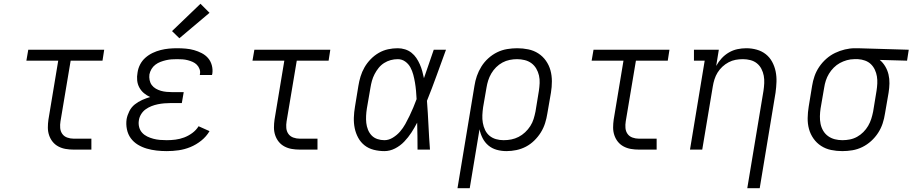

<svg xmlns="http://www.w3.org/2000/svg" viewBox="-20 -794 4843 1019"><path d="M371 0Q349 0 328.5 -3.5Q308 -7 290 -16.5Q272 -26 259.5 -41.5Q247 -57 240.5 -76.5Q234 -96 234 -117Q234 -138 237 -159L289 -472H120L130 -530H533L524 -472H355L301 -150Q298 -132 299.5 -114.5Q301 -97 310.5 -83.5Q320 -70 336.5 -64Q353 -58 371 -58H465V0Z M865 8Q838 8 811 5Q784 2 758.5 -5.5Q733 -13 711 -26.5Q689 -40 674 -60.5Q659 -81 653.5 -108Q648 -135 652 -162Q656 -183 666.5 -204Q677 -225 695 -239.5Q713 -254 734.5 -263.5Q756 -273 777 -279Q759 -287 744 -299.5Q729 -312 719.5 -329.5Q710 -347 708 -367.5Q706 -388 710 -409Q713 -431 723.5 -451.5Q734 -472 751.5 -487.5Q769 -503 790 -513Q811 -523 833 -528.5Q855 -534 876.5 -536Q898 -538 920 -538Q943 -538 966 -536Q989 -534 1010 -528Q1031 -522 1050.5 -512Q1070 -502 1084 -486Q1098 -470 1104 -448Q1110 -426 1107 -404Q1106 -402 1106 -399.5Q1106 -397 1105 -396H1040Q1041 -397 1041 -398Q1041 -399 1041 -400Q1044 -414 1039 -427.5Q1034 -441 1024.5 -450.5Q1015 -460 1002.5 -465.5Q990 -471 976.5 -474.5Q963 -478 949 -479Q935 -480 920 -480Q905 -480 890.5 -479Q876 -478 861 -474.5Q846 -471 831.5 -465.5Q817 -460 804.5 -450.5Q792 -441 784 -427.5Q776 -414 773 -399Q771 -384 774 -369Q777 -354 785.5 -342.5Q794 -331 807 -323.5Q820 -316 834 -312Q848 -308 863.5 -306.5Q879 -305 894 -305H955L945 -247H885Q868 -247 851 -245.5Q834 -244 817 -240.5Q800 -237 783.5 -230.5Q767 -224 752.5 -213.5Q738 -203 728.5 -187Q719 -171 717 -155Q714 -137 718.5 -119.5Q723 -102 734.5 -89.5Q746 -77 761.5 -69.5Q777 -62 794 -57.5Q811 -53 829 -51.5Q847 -50 865 -50Q888 -50 911.5 -53Q935 -56 957.5 -64.5Q980 -73 1000.5 -88Q1021 -103 1034 -124L1092 -98Q1075 -69 1048 -47.5Q1021 -26 990.5 -13.5Q960 -1 928.5 3.5Q897 8 865 8ZM932 -591 893 -629 1044 -774 1092 -726Z M1571 0Q1549 0 1528.5 -3.5Q1508 -7 1490 -16.5Q1472 -26 1459.5 -41.5Q1447 -57 1440.5 -76.5Q1434 -96 1434 -117Q1434 -138 1437 -159L1489 -472H1320L1330 -530H1733L1724 -472H1555L1501 -150Q1498 -132 1499.5 -114.5Q1501 -97 1510.5 -83.5Q1520 -70 1536.5 -64Q1553 -58 1571 -58H1665V0Z M2020 8Q1991 8 1963.5 1Q1936 -6 1915 -22.5Q1894 -39 1881 -63Q1868 -87 1862.5 -114Q1857 -141 1858 -170Q1859 -199 1864 -228L1882 -338Q1886 -363 1893.5 -388Q1901 -413 1914.5 -436.5Q1928 -460 1947.5 -480Q1967 -500 1990.5 -513.5Q2014 -527 2039.5 -532.5Q2065 -538 2091 -538Q2111 -538 2130 -532Q2149 -526 2164 -514Q2179 -502 2189.5 -486.5Q2200 -471 2208 -453Q2216 -435 2221 -416.5Q2226 -398 2230 -379Q2243 -417 2256 -454.5Q2269 -492 2282 -530H2347Q2322 -462 2297.5 -394Q2273 -326 2246 -259Q2251 -194 2254 -129.5Q2257 -65 2262 0H2196Q2196 -36 2195.5 -72Q2195 -108 2194 -143Q2180 -116 2163.5 -90.5Q2147 -65 2125.5 -42.5Q2104 -20 2076.5 -6Q2049 8 2020 8ZM2020 -50Q2043 -50 2065 -63.5Q2087 -77 2103 -95.5Q2119 -114 2131 -135.5Q2143 -157 2153.5 -179Q2164 -201 2173.5 -223.5Q2183 -246 2191 -268Q2190 -290 2188 -312Q2186 -334 2182.5 -355Q2179 -376 2173.5 -397Q2168 -418 2158 -436.5Q2148 -455 2130.5 -467.5Q2113 -480 2091 -480Q2072 -480 2053.5 -475Q2035 -470 2018.5 -459.5Q2002 -449 1989.5 -433.5Q1977 -418 1968 -400.5Q1959 -383 1954 -365Q1949 -347 1946 -328L1927 -218Q1924 -199 1923 -179.5Q1922 -160 1924 -141.5Q1926 -123 1933 -105.5Q1940 -88 1952.5 -75Q1965 -62 1983 -56Q2001 -50 2020 -50Z M2408 205 2498 -338Q2502 -365 2511 -391Q2520 -417 2535 -441Q2550 -465 2571.5 -484.5Q2593 -504 2618.5 -516.5Q2644 -529 2671.5 -533.5Q2699 -538 2725 -538Q2755 -538 2784 -532Q2813 -526 2837 -510.5Q2861 -495 2877.5 -471.5Q2894 -448 2901.5 -420.5Q2909 -393 2909 -362.5Q2909 -332 2904 -302L2885 -192Q2881 -166 2873 -140.5Q2865 -115 2850.5 -91.5Q2836 -68 2815.5 -48Q2795 -28 2771 -15.5Q2747 -3 2720.5 2.5Q2694 8 2668 8Q2641 8 2616 1Q2591 -6 2572 -22Q2553 -38 2541.5 -60.5Q2530 -83 2525 -108L2473 205ZM2653 -50Q2674 -50 2694 -54Q2714 -58 2732.5 -67.5Q2751 -77 2767 -92Q2783 -107 2794.5 -125Q2806 -143 2812 -162.5Q2818 -182 2822 -202L2840 -312Q2843 -332 2844 -353Q2845 -374 2840.5 -393.5Q2836 -413 2826 -430Q2816 -447 2800.5 -458.5Q2785 -470 2765 -475Q2745 -480 2724 -480Q2705 -480 2685 -476Q2665 -472 2646.5 -462Q2628 -452 2613 -437Q2598 -422 2587.5 -404Q2577 -386 2571 -367Q2565 -348 2562 -329L2544 -225Q2541 -204 2540 -183Q2539 -162 2542.5 -142Q2546 -122 2554.5 -104Q2563 -86 2578 -73.5Q2593 -61 2612.5 -55.5Q2632 -50 2653 -50Z M3371 0Q3349 0 3328.5 -3.5Q3308 -7 3290 -16.5Q3272 -26 3259.5 -41.5Q3247 -57 3240.5 -76.5Q3234 -96 3234 -117Q3234 -138 3237 -159L3289 -472H3120L3130 -530H3533L3524 -472H3355L3301 -150Q3298 -132 3299.5 -114.5Q3301 -97 3310.5 -83.5Q3320 -70 3336.5 -64Q3353 -58 3371 -58H3465V0Z M3946 205 4032 -312Q4035 -332 4036 -352.5Q4037 -373 4033.5 -392Q4030 -411 4021 -428.5Q4012 -446 3997 -458Q3982 -470 3962.5 -475Q3943 -480 3923 -480Q3923 -480 3923 -480Q3923 -480 3923 -480Q3903 -480 3884 -476.5Q3865 -473 3847 -463.5Q3829 -454 3814 -440Q3799 -426 3788.5 -409Q3778 -392 3772 -373Q3766 -354 3763 -335L3707 0H3642L3720 -472H3663V-530H3795L3781 -444Q3793 -466 3810 -484.5Q3827 -503 3848.5 -515.5Q3870 -528 3893.5 -533Q3917 -538 3941 -538Q3969 -538 3996 -530.5Q4023 -523 4044 -506.5Q4065 -490 4078 -466Q4091 -442 4096.5 -415Q4102 -388 4101 -359.5Q4100 -331 4096 -302L4012 205Z M4450 8Q4420 8 4391 2Q4362 -4 4338 -19.5Q4314 -35 4297.5 -58.5Q4281 -82 4273.5 -109.5Q4266 -137 4266.5 -167.5Q4267 -198 4272 -228L4290 -338Q4294 -364 4303 -390Q4312 -416 4328 -439.5Q4344 -463 4365.5 -482Q4387 -501 4412 -513Q4437 -525 4464 -531.5Q4491 -538 4517 -538Q4521 -538 4525 -538Q4529 -538 4533 -538L4803 -530L4794 -472L4649 -476Q4666 -462 4678 -442Q4690 -422 4695.5 -399Q4701 -376 4700.5 -351.5Q4700 -327 4696 -302L4677 -192Q4673 -165 4664.5 -139Q4656 -113 4640.5 -89Q4625 -65 4603.5 -45.5Q4582 -26 4556.5 -13.5Q4531 -1 4504 3.5Q4477 8 4450 8ZM4451 -50Q4471 -50 4491 -54Q4511 -58 4529 -68Q4547 -78 4562 -93Q4577 -108 4587.5 -126Q4598 -144 4604 -163Q4610 -182 4614 -202L4632 -312Q4635 -331 4636 -350.5Q4637 -370 4634 -388.5Q4631 -407 4623 -424Q4615 -441 4602 -453.5Q4589 -466 4571 -472.5Q4553 -479 4534 -480H4523Q4521 -480 4518.5 -480Q4516 -480 4513 -480Q4494 -480 4474.5 -474.5Q4455 -469 4437.5 -459.5Q4420 -450 4405 -435Q4390 -420 4379.5 -402.5Q4369 -385 4363 -366.5Q4357 -348 4354 -328L4335 -218Q4332 -198 4331.5 -177Q4331 -156 4335 -136.5Q4339 -117 4349 -100Q4359 -83 4375 -71.5Q4391 -60 4410.5 -55Q4430 -50 4451 -50Z"/></svg>

Font: Iosevka Curly Slab LtEx
Style: Italic
Weight: 300
Width: 7
Italic angle: -9°
Monospace: yes
Designer: Belleve Invis
Foundry: Belleve Invis
Version: Version 11.1.0; ttfautohint (v1.8.3)